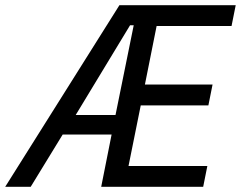

<svg xmlns="http://www.w3.org/2000/svg" viewBox="-63 -718 926 738"><path d="M366 -201H178L55 0H-43L396 -698H843L827 -618H539L494 -393H754L738 -313H478L431 -80H734L718 0H326ZM437 -621 228 -276H381L451 -621Z"/></svg>

Font: IBM Plex Sans Condensed Text
Style: Italic
Weight: 450
Width: 3
Italic angle: -11°
Designer: Mike Abbink, Paul van der Laan, Pieter van Rosmalen
Foundry: Bold Monday
Version: Version 1.1